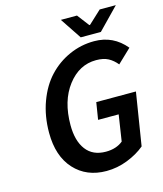

<svg xmlns="http://www.w3.org/2000/svg" viewBox="-122 -918 869 1021"><g transform="rotate(-15 312.0 -407.5)"><path d="M388.2 -710 310.1 -827.1H398.9L449.2 -761.2H453.1L523.9 -827.1H612.8L499 -710ZM337.9 12.2Q228 12.2 161.1 -61Q94.2 -134.3 94.2 -263.2Q94.2 -355 122.8 -432.6Q151.4 -510.3 200 -562Q248.5 -613.8 313.5 -642.8Q378.4 -671.9 451.2 -671.9Q556.2 -671.9 624 -589.8L548.8 -518.1Q527.8 -543.9 501.7 -557.9Q475.6 -571.8 435.1 -571.8Q341.8 -571.8 278.3 -488.8Q214.8 -405.8 214.8 -272.9Q214.8 -186 252 -137Q289.1 -87.9 360.8 -87.9Q418.5 -87.9 455.1 -118.2L477.1 -262.2H363.8L378.9 -356H597.2L550.8 -65.9Q510.7 -32.2 454.1 -10Q397.5 12.2 337.9 12.2Z"/></g></svg>

Font: Office Code Pro Medium Italic
Style: Regular
Weight: 500
Italic angle: -9°
Designer: Nathan Rutzky & Paul D. Hunt
Foundry: Adobe Systems Incorporated
Version: Version 1.004;PS 001.004;hotconv 1.0.70;makeotf.lib2.5.58329